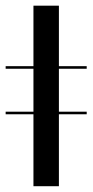

<svg xmlns="http://www.w3.org/2000/svg" viewBox="-30 -643 320 663"><path d="M-10.5 -405.6V-414.5H269.4V-405.6ZM-10.5 -248.4V-257.3H269.4V-248.4ZM85.5 0V-623.4H173.4V0Z"/></svg>

Font: Playfair 144pt SemiCondensed Medium
Style: Regular
Weight: 500
Width: 4
Designer: Claus Eggers Sørensen
Foundry: Claus Eggers Sørensen
Version: Version 2.203